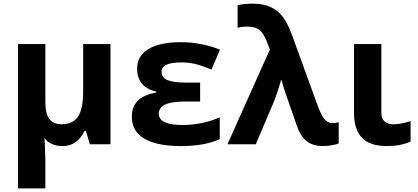

<svg xmlns="http://www.w3.org/2000/svg" viewBox="-20 -786 2278 1046"><path d="M227.1 -227.1Q227.1 -168 248.5 -138.4Q270 -108.9 315.9 -108.9Q377.4 -108.9 405.3 -151.1Q433.1 -193.4 433.1 -289.1V-545.9H582V0H469.2L448.2 -73.2H440.9Q420.4 -31.7 391.1 -11Q361.8 9.8 318.8 9.8Q288.6 9.8 263.2 -1.5Q237.8 -12.7 222.2 -34.2L224.6 7.3L227.1 84V240.2H78.1V-545.9H227.1Z M1070.3 -335.9V-232.9H988.3Q917 -232.9 881.1 -217Q845.2 -201.2 845.2 -166Q845.2 -105 976.1 -105Q1026.4 -105 1080.1 -116Q1133.8 -127 1177.2 -147V-27.8Q1093.3 9.8 965.3 9.8Q835.4 9.8 766.8 -30.5Q698.2 -70.8 698.2 -150.9Q698.2 -203.1 729.5 -235.8Q760.7 -268.6 831.1 -282.2V-287.1Q727.1 -311 727.1 -413.1Q727.1 -481.9 789.1 -519Q851.1 -556.2 965.3 -556.2Q1021.5 -556.2 1078.4 -544.9Q1135.3 -533.7 1178.2 -515.1L1132.3 -407.2Q1074.2 -430.7 1040.5 -438.2Q1006.8 -445.8 969.2 -445.8Q914.1 -445.8 887.2 -433.6Q860.4 -421.4 860.4 -395Q860.4 -362.8 892.8 -349.4Q925.3 -335.9 995.1 -335.9Z M1219.2 0 1450.2 -516.1 1433.1 -561Q1415.5 -605 1393.1 -623Q1370.6 -641.1 1324.2 -641.1Q1299.8 -641.1 1274.4 -634.8V-757.8Q1313 -766.1 1355.5 -766.1Q1411.6 -766.1 1451.4 -749Q1491.2 -731.9 1519.3 -696Q1547.4 -660.2 1572.3 -590.8L1709.5 -213.9Q1727.5 -163.1 1746.1 -139.2Q1764.6 -115.2 1791.5 -115.2Q1807.6 -115.2 1825.2 -120.1V-4.9Q1814 1 1786.1 5.4Q1758.3 9.8 1739.3 9.8Q1685.5 9.8 1651.4 -16.6Q1617.2 -43 1597.2 -101.1Q1541.5 -258.8 1531 -291.3Q1520.5 -323.7 1514.2 -349.1H1511.2Q1488.8 -273.9 1474.1 -236.8L1373.5 0Z M2057.6 -545.9V-170.9Q2057.6 -139.2 2075.4 -124Q2093.3 -108.9 2122.6 -108.9Q2162.1 -108.9 2216.8 -126V-15.1Q2163.6 9.8 2088.4 9.8Q1995.6 9.8 1952.1 -35.4Q1908.7 -80.6 1908.7 -170.9V-545.9Z"/></svg>

Font: Zoram GWebM
Style: Bold
Weight: 700
Foundry: Ascender Corporation
Version: Version 1.000